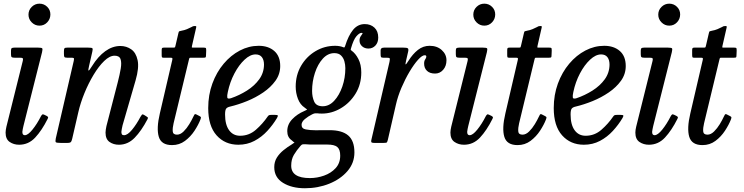

<svg xmlns="http://www.w3.org/2000/svg" viewBox="-20 -780 4060 1048"><path d="M135.5 -700Q135.5 -725 153.2 -742.5Q171 -760 195.5 -760Q220.5 -760 238 -742.5Q255.5 -725 255 -700Q254.5 -675.5 237.5 -657.8Q220.5 -640 195.5 -640Q171 -640 153.2 -657.8Q135.5 -675.5 135.5 -700ZM209.5 -495 108 -92.5Q106.5 -87 104.2 -75.2Q102 -63.5 102 -60Q102 -42 115.5 -42Q132.5 -42 157.2 -72.5Q182 -103 203.5 -145.5Q207 -152 210.8 -154.8Q214.5 -157.5 222 -153.5L234.5 -147.5Q240.5 -144 242.2 -141.2Q244 -138.5 240 -131Q208.5 -68 172 -29Q135.5 10 84.5 10Q55 10 32.8 -5.2Q10.5 -20.5 10.5 -56.5Q10.5 -62 11.8 -71.5Q13 -81 15 -88.5L104.5 -448Q107 -459 104 -462Q101 -465 88.5 -465H60Q47.5 -465 43.8 -468.2Q40 -471.5 40 -484V-504Q40 -514.5 44.2 -517.2Q48.5 -520 58 -520H188.5Q207.5 -520 210.5 -516Q213.5 -512 209.5 -495Z M347 -520H462Q481 -520 484.2 -516.5Q487.5 -513 484 -498.5L466 -419.5Q460 -395 463.5 -394.8Q467 -394.5 482.5 -419.5Q515 -472 554.5 -500.5Q594 -529 637 -529Q670 -529 696.2 -510.8Q722.5 -492.5 731.2 -451.2Q740 -410 720 -341L649 -96Q647 -89 644.8 -76.2Q642.5 -63.5 642.5 -60Q642.5 -52.5 645.2 -47.2Q648 -42 657 -42Q676 -42 700.5 -71.5Q725 -101 746.5 -142Q751 -150 754.5 -153.8Q758 -157.5 765 -153.5L778 -145.5Q784 -142 786.5 -139.2Q789 -136.5 785 -129Q752 -66 715 -28Q678 10 629 10Q599.5 10 577.8 -5.2Q556 -20.5 556 -56.5Q556 -62 557.5 -73Q559 -84 561 -92L622.5 -330Q633.5 -372.5 639 -405.5Q644.5 -438.5 638 -457.2Q631.5 -476 605.5 -476Q578.5 -476 548.8 -447.2Q519 -418.5 491 -372Q463 -325.5 441 -271.8Q419 -218 407.5 -167.5L374.5 -24.5Q372 -13 368.2 -6.5Q364.5 0 349 0H310Q288.5 0 284.8 -3.8Q281 -7.5 284.5 -24.5L382.5 -447.5Q385.5 -460.5 382.5 -462.8Q379.5 -465 369 -465H346Q333.5 -465 331.2 -469.5Q329 -474 329 -486.5V-500.5Q329 -513 332 -516.5Q335 -520 347 -520Z M874 -520H926Q934.5 -520 935.5 -522.5Q936.5 -525 938 -531.5L953.5 -598Q955.5 -608 958.2 -609.2Q961 -610.5 971.5 -612.5Q986.5 -615 1000.5 -620.8Q1014.5 -626.5 1023.5 -631.5Q1030.5 -635.5 1033.8 -636.8Q1037 -638 1043.5 -638Q1049.5 -638 1050.8 -636.2Q1052 -634.5 1050.5 -628.5L1028 -530Q1026.5 -523.5 1026.8 -521.8Q1027 -520 1035 -520H1092.5Q1102 -520 1103.8 -517.5Q1105.5 -515 1105.5 -503.5L1104.5 -479Q1104.5 -468.5 1102 -466.8Q1099.5 -465 1090 -465H1021.5Q1015 -465 1014 -463.2Q1013 -461.5 1011.5 -455.5L927.5 -107Q921.5 -82 922.8 -63.5Q924 -45 946 -45Q964.5 -45 982 -62.2Q999.5 -79.5 1013.2 -102.2Q1027 -125 1034.5 -141.5Q1037.5 -148.5 1041 -154Q1044.5 -159.5 1052.5 -155L1070 -146Q1076 -142.5 1076.8 -140Q1077.5 -137.5 1074 -127.5Q1063 -99 1041.8 -66.5Q1020.5 -34 989.8 -11Q959 12 919 12Q860.5 12 846.8 -33.2Q833 -78.5 852.5 -161L920.5 -453.5Q922 -461 920.2 -463Q918.5 -465 909.5 -465H872Q865 -465 863.8 -468.5Q862.5 -472 862.5 -479V-505Q862.5 -513.5 864.2 -516.8Q866 -520 874 -520Z M1116.5 -190Q1116.5 -262 1139.2 -324Q1162 -386 1201 -432.2Q1240 -478.5 1289.2 -504.2Q1338.5 -530 1392 -530Q1444.5 -530 1477 -501.8Q1509.5 -473.5 1509.5 -419.5Q1509.5 -375.5 1483.8 -339.5Q1458 -303.5 1417 -275.5Q1376 -247.5 1328.5 -228.2Q1281 -209 1237 -198.5Q1220.5 -195 1214.5 -187Q1208.5 -179 1208.5 -155Q1208.5 -99.5 1230.5 -69.2Q1252.5 -39 1290.5 -39Q1339.5 -39 1376.8 -71.8Q1414 -104.5 1441 -144Q1445 -150 1449.2 -151.5Q1453.5 -153 1464.5 -153H1479Q1493 -153 1495.8 -150.2Q1498.5 -147.5 1492 -136Q1470 -99 1439.2 -65.5Q1408.5 -32 1368.8 -11Q1329 10 1281 10Q1208 10 1162.2 -41.2Q1116.5 -92.5 1116.5 -190ZM1241 -244Q1286.5 -259.5 1327.8 -285.5Q1369 -311.5 1394.8 -347Q1420.5 -382.5 1421 -427Q1421 -453 1409.5 -468Q1398 -483 1375 -483Q1345.5 -483 1314.8 -454.2Q1284 -425.5 1259.5 -379Q1235 -332.5 1223.5 -278Q1219 -258 1220.5 -248Q1222 -238 1241 -244Z M1477 132.5Q1477 103 1491.2 80.2Q1505.5 57.5 1527.5 39.8Q1549.5 22 1573 8Q1590 -3 1587 -3Q1584 -3 1572.5 -14Q1548 -30.5 1548 -64Q1548 -101 1575 -129.2Q1602 -157.5 1641 -174Q1657 -181 1656 -182.5Q1655 -184 1643 -192.5Q1618.5 -208.5 1606.2 -240.5Q1594 -272.5 1594 -307.5Q1594 -370 1623.2 -420.5Q1652.5 -471 1701.8 -500.5Q1751 -530 1809.5 -530Q1821 -530 1833 -528Q1845 -526 1852.5 -522.5Q1857.5 -520.5 1859.5 -521.2Q1861.5 -522 1863.5 -528Q1881.5 -586 1907.2 -617.2Q1933 -648.5 1971 -648.5Q2003 -648.5 2023.8 -629.2Q2044.5 -610 2044.5 -575Q2044.5 -547.5 2029 -531.2Q2013.5 -515 1991 -515Q1970 -515 1956.2 -527.5Q1942.5 -540 1942.5 -559Q1942.5 -572.5 1948.8 -581.8Q1955 -591 1958.2 -595.8Q1961.5 -600.5 1953 -600.5Q1941.5 -600.5 1925.5 -582.2Q1909.5 -564 1896 -516.5Q1894 -511 1894.2 -509Q1894.5 -507 1898.5 -504Q1920.5 -488.5 1936.2 -458Q1952 -427.5 1952 -384.5Q1952 -319.5 1920.8 -268.8Q1889.5 -218 1840.2 -189Q1791 -160 1737 -160Q1721.5 -160 1712.5 -161.5Q1703.5 -162 1698.5 -161.2Q1693.5 -160.5 1684 -156Q1662 -145 1644 -130Q1626 -115 1626 -98.5Q1626 -78 1649.2 -73.5Q1672.5 -69 1702.5 -69Q1709.5 -69 1724.8 -69.2Q1740 -69.5 1755.5 -69.5Q1771 -69.5 1778.5 -69.5Q1847 -69.5 1880.8 -40.5Q1914.5 -11.5 1914.5 52Q1914.5 110 1876.5 154Q1838.5 198 1777 222.8Q1715.5 247.5 1644.5 247.5Q1572.5 247.5 1524.8 218Q1477 188.5 1477 132.5ZM1683.5 -283.5Q1683.5 -251.5 1694.8 -225.8Q1706 -200 1741.5 -200Q1776.5 -200 1804.2 -230Q1832 -260 1848.5 -307.5Q1865 -355 1865 -408Q1865 -426.5 1859.8 -445.5Q1854.5 -464.5 1841.5 -477.2Q1828.5 -490 1805 -490Q1769.5 -490 1742 -459.8Q1714.5 -429.5 1699 -382.2Q1683.5 -335 1683.5 -283.5ZM1620.5 16Q1599 40.5 1584.2 65.2Q1569.5 90 1569.5 124.5Q1569.5 192 1671.5 192Q1711 192 1749 178.5Q1787 165 1812 137.8Q1837 110.5 1837 69.5Q1837 36 1821.2 22.5Q1805.5 9 1766.5 9H1688Q1678 9 1669.8 8.8Q1661.5 8.5 1648.5 7.5Q1636.5 7 1631.5 8Q1626.5 9 1620.5 16Z M2076 -520H2182.5Q2200 -520 2205.5 -516.5Q2211 -513 2208 -499L2196.5 -449Q2191.5 -428 2194.5 -428.5Q2197.5 -429 2209.5 -448Q2232.5 -485 2261 -507.5Q2289.5 -530 2325 -530Q2365.5 -530 2391.2 -506.8Q2417 -483.5 2417 -451Q2417 -419.5 2399 -399Q2381 -378.5 2355 -378.5Q2326.5 -378.5 2310.8 -393.2Q2295 -408 2295 -433Q2295 -447.5 2301 -456Q2307 -464.5 2307 -471Q2307 -478.5 2298.5 -478.5Q2284 -478.5 2261.8 -453.8Q2239.5 -429 2215.5 -388.8Q2191.5 -348.5 2171.2 -301Q2151 -253.5 2141 -208.5L2097 -17Q2094 -5.5 2091.5 -2.8Q2089 0 2074.5 0H2023.5Q2008 0 2006.5 -5Q2005 -10 2008 -21L2106 -442.5Q2109 -458 2107.2 -461.5Q2105.5 -465 2090.5 -465H2072Q2061.5 -465 2059.5 -469.2Q2057.5 -473.5 2057.5 -486V-505.5Q2057.5 -520 2076 -520Z M2563.5 -700Q2563.5 -725 2581.2 -742.5Q2599 -760 2623.5 -760Q2648.5 -760 2666 -742.5Q2683.5 -725 2683 -700Q2682.5 -675.5 2665.5 -657.8Q2648.5 -640 2623.5 -640Q2599 -640 2581.2 -657.8Q2563.5 -675.5 2563.5 -700ZM2637.5 -495 2536 -92.5Q2534.5 -87 2532.2 -75.2Q2530 -63.5 2530 -60Q2530 -42 2543.5 -42Q2560.5 -42 2585.2 -72.5Q2610 -103 2631.5 -145.5Q2635 -152 2638.8 -154.8Q2642.5 -157.5 2650 -153.5L2662.5 -147.5Q2668.5 -144 2670.2 -141.2Q2672 -138.5 2668 -131Q2636.5 -68 2600 -29Q2563.5 10 2512.5 10Q2483 10 2460.8 -5.2Q2438.5 -20.5 2438.5 -56.5Q2438.5 -62 2439.8 -71.5Q2441 -81 2443 -88.5L2532.5 -448Q2535 -459 2532 -462Q2529 -465 2516.5 -465H2488Q2475.5 -465 2471.8 -468.2Q2468 -471.5 2468 -484V-504Q2468 -514.5 2472.2 -517.2Q2476.5 -520 2486 -520H2616.5Q2635.5 -520 2638.5 -516Q2641.5 -512 2637.5 -495Z M2760 -520H2812Q2820.5 -520 2821.5 -522.5Q2822.5 -525 2824 -531.5L2839.5 -598Q2841.5 -608 2844.2 -609.2Q2847 -610.5 2857.5 -612.5Q2872.5 -615 2886.5 -620.8Q2900.5 -626.5 2909.5 -631.5Q2916.5 -635.5 2919.8 -636.8Q2923 -638 2929.5 -638Q2935.5 -638 2936.8 -636.2Q2938 -634.5 2936.5 -628.5L2914 -530Q2912.5 -523.5 2912.8 -521.8Q2913 -520 2921 -520H2978.5Q2988 -520 2989.8 -517.5Q2991.5 -515 2991.5 -503.5L2990.5 -479Q2990.5 -468.5 2988 -466.8Q2985.5 -465 2976 -465H2907.5Q2901 -465 2900 -463.2Q2899 -461.5 2897.5 -455.5L2813.5 -107Q2807.5 -82 2808.8 -63.5Q2810 -45 2832 -45Q2850.5 -45 2868 -62.2Q2885.5 -79.5 2899.2 -102.2Q2913 -125 2920.5 -141.5Q2923.5 -148.5 2927 -154Q2930.5 -159.5 2938.5 -155L2956 -146Q2962 -142.5 2962.8 -140Q2963.5 -137.5 2960 -127.5Q2949 -99 2927.8 -66.5Q2906.5 -34 2875.8 -11Q2845 12 2805 12Q2746.5 12 2732.8 -33.2Q2719 -78.5 2738.5 -161L2806.5 -453.5Q2808 -461 2806.2 -463Q2804.5 -465 2795.5 -465H2758Q2751 -465 2749.8 -468.5Q2748.5 -472 2748.5 -479V-505Q2748.5 -513.5 2750.2 -516.8Q2752 -520 2760 -520Z M3002.5 -190Q3002.5 -262 3025.2 -324Q3048 -386 3087 -432.2Q3126 -478.5 3175.2 -504.2Q3224.5 -530 3278 -530Q3330.5 -530 3363 -501.8Q3395.5 -473.5 3395.5 -419.5Q3395.5 -375.5 3369.8 -339.5Q3344 -303.5 3303 -275.5Q3262 -247.5 3214.5 -228.2Q3167 -209 3123 -198.5Q3106.5 -195 3100.5 -187Q3094.5 -179 3094.5 -155Q3094.5 -99.5 3116.5 -69.2Q3138.5 -39 3176.5 -39Q3225.5 -39 3262.8 -71.8Q3300 -104.5 3327 -144Q3331 -150 3335.2 -151.5Q3339.5 -153 3350.5 -153H3365Q3379 -153 3381.8 -150.2Q3384.5 -147.5 3378 -136Q3356 -99 3325.2 -65.5Q3294.5 -32 3254.8 -11Q3215 10 3167 10Q3094 10 3048.2 -41.2Q3002.5 -92.5 3002.5 -190ZM3127 -244Q3172.5 -259.5 3213.8 -285.5Q3255 -311.5 3280.8 -347Q3306.5 -382.5 3307 -427Q3307 -453 3295.5 -468Q3284 -483 3261 -483Q3231.5 -483 3200.8 -454.2Q3170 -425.5 3145.5 -379Q3121 -332.5 3109.5 -278Q3105 -258 3106.5 -248Q3108 -238 3127 -244Z M3573 -700Q3573 -725 3590.8 -742.5Q3608.5 -760 3633 -760Q3658 -760 3675.5 -742.5Q3693 -725 3692.5 -700Q3692 -675.5 3675 -657.8Q3658 -640 3633 -640Q3608.5 -640 3590.8 -657.8Q3573 -675.5 3573 -700ZM3647 -495 3545.5 -92.5Q3544 -87 3541.8 -75.2Q3539.5 -63.5 3539.5 -60Q3539.5 -42 3553 -42Q3570 -42 3594.8 -72.5Q3619.5 -103 3641 -145.5Q3644.5 -152 3648.2 -154.8Q3652 -157.5 3659.5 -153.5L3672 -147.5Q3678 -144 3679.8 -141.2Q3681.5 -138.5 3677.5 -131Q3646 -68 3609.5 -29Q3573 10 3522 10Q3492.5 10 3470.2 -5.2Q3448 -20.5 3448 -56.5Q3448 -62 3449.2 -71.5Q3450.5 -81 3452.5 -88.5L3542 -448Q3544.5 -459 3541.5 -462Q3538.5 -465 3526 -465H3497.5Q3485 -465 3481.2 -468.2Q3477.5 -471.5 3477.5 -484V-504Q3477.5 -514.5 3481.8 -517.2Q3486 -520 3495.5 -520H3626Q3645 -520 3648 -516Q3651 -512 3647 -495Z M3769.5 -520H3821.5Q3830 -520 3831 -522.5Q3832 -525 3833.5 -531.5L3849 -598Q3851 -608 3853.8 -609.2Q3856.5 -610.5 3867 -612.5Q3882 -615 3896 -620.8Q3910 -626.5 3919 -631.5Q3926 -635.5 3929.2 -636.8Q3932.5 -638 3939 -638Q3945 -638 3946.2 -636.2Q3947.5 -634.5 3946 -628.5L3923.5 -530Q3922 -523.5 3922.2 -521.8Q3922.5 -520 3930.5 -520H3988Q3997.5 -520 3999.2 -517.5Q4001 -515 4001 -503.5L4000 -479Q4000 -468.5 3997.5 -466.8Q3995 -465 3985.5 -465H3917Q3910.5 -465 3909.5 -463.2Q3908.5 -461.5 3907 -455.5L3823 -107Q3817 -82 3818.2 -63.5Q3819.5 -45 3841.5 -45Q3860 -45 3877.5 -62.2Q3895 -79.5 3908.8 -102.2Q3922.5 -125 3930 -141.5Q3933 -148.5 3936.5 -154Q3940 -159.5 3948 -155L3965.5 -146Q3971.5 -142.5 3972.2 -140Q3973 -137.5 3969.5 -127.5Q3958.5 -99 3937.2 -66.5Q3916 -34 3885.2 -11Q3854.5 12 3814.5 12Q3756 12 3742.2 -33.2Q3728.5 -78.5 3748 -161L3816 -453.5Q3817.5 -461 3815.8 -463Q3814 -465 3805 -465H3767.5Q3760.5 -465 3759.2 -468.5Q3758 -472 3758 -479V-505Q3758 -513.5 3759.8 -516.8Q3761.5 -520 3769.5 -520Z"/></svg>

Font: Besley* Narrow
Style: Italic
Weight: 400
Width: 4
Italic angle: -13°
Designer: Owen Earl
Foundry: indestructible type*
Version: Version 3.000; ttfautohint (v1.8.3)